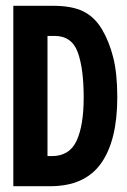

<svg xmlns="http://www.w3.org/2000/svg" viewBox="-20 -643 440 663"><path d="M26 0V-623H163Q229 -623 268 -603.5Q307 -584 332 -542Q357 -500 371 -444.5Q385 -389 385 -307Q385 -158 329 -79Q273 0 153 0ZM144 -104H159Q220 -104 244.5 -157Q269 -210 269 -306Q269 -406 248.5 -462.5Q228 -519 168 -519H144Z"/></svg>

Font: Inconsolata Condensed Black
Style: Regular
Weight: 900
Width: 3
Monospace: yes
Designer: Raph Levien, Cyreal, Brenton Simpson
Foundry: Raph Levien, Cyreal, Google
Version: Version 3.001; ttfautohint (v1.8.2.53-6de2)